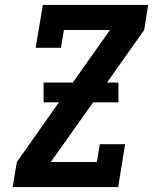

<svg xmlns="http://www.w3.org/2000/svg" viewBox="-20 -755 640 775"><path d="M31 0 48 -101 218 -342H156V-422H274L424 -634H238L226 -562H124L153 -735H578L562 -634L412 -422H458V-342H356L185 -101H371L383 -173H485L457 0Z"/></svg>

Font: Iosevka Etoile Oblique
Style: Bold
Weight: 700
Italic angle: -9°
Designer: Belleve Invis
Foundry: Belleve Invis
Version: Version 15.5.2; ttfautohint (v1.8.4)